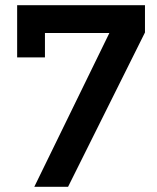

<svg xmlns="http://www.w3.org/2000/svg" viewBox="-20 -719 606 739"><path d="M46 -498V-699H538V-594L242 0H112L401 -592H153V-498Z"/></svg>

Font: Myanmar Khyay
Style: Regular
Weight: 400
Designer: Danh Hong
Foundry: Google Inc.
Version: Version 1.10 March 4, 2015